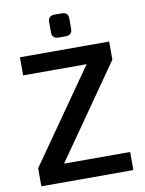

<svg xmlns="http://www.w3.org/2000/svg" viewBox="-95 -947 767 1013"><g transform="rotate(-10 288.5 -440.0)"><path d="M391 -594 528 -593 181 -96 43 -97ZM536 -97V0H43V-97ZM528 -690V-593H50V-690ZM307 -880Q342 -880 342 -846V-792Q342 -757 307 -757H269Q234 -757 234 -792V-846Q234 -880 269 -880Z"/></g></svg>

Font: Exo 2 SemiBold
Style: Regular
Weight: 600
Designer: Natanael Gama
Foundry: Natanael Gama
Version: Version 2.010